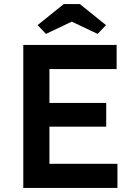

<svg xmlns="http://www.w3.org/2000/svg" viewBox="-20 -920 664 940"><path d="M94 0V-700H551V-582H222V-118H555V0ZM154 -300V-416H500V-300ZM205 -754 164 -797 292 -900H371L499 -797L458 -754L317 -821H346Z"/></svg>

Font: Readex Pro Medium
Style: Regular
Weight: 500
Designer: Bonnie Shaver-Troup, Thomas Jockin
Foundry: Lexend
Version: Version 1.204